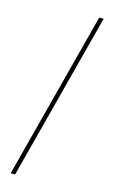

<svg xmlns="http://www.w3.org/2000/svg" viewBox="-150 -854 669 1125"><g transform="rotate(15 185.0 -291.5)"><path d="M331 -799H304L39 216H66Z"/></g></svg>

Font: Noto Sans Sinhala UI SemiCondensed Thin
Style: Regular
Weight: 100
Width: 4
Designer: Jelle Bosma - Monotype Design Team
Foundry: Monotype Imaging Inc.
Version: Version 2.006